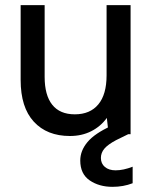

<svg xmlns="http://www.w3.org/2000/svg" viewBox="-20 -520 596 744"><path d="M486 0H401L394 -63Q370 -30 333.5 -11.5Q297 7 251 7Q162 7 111 -48.5Q60 -104 60 -210V-500H153V-222Q153 -151 182.5 -114Q212 -77 270 -77Q329 -77 361 -115.5Q393 -154 393 -228V-500H486ZM291 102Q291 64 319 30.5Q347 -3 411 -32L457 -53L483 -3L430 23Q398 40 384.5 56Q371 72 371 92Q371 114 386.5 127Q402 140 428 140Q458 140 494 126V190Q458 204 416 204Q364 204 327.5 179Q291 154 291 102Z"/></svg>

Font: AF Albert Sans Medium
Style: Regular
Weight: 500
Designer: Andreas Rasmussen
Foundry: a.Foundry
Version: Version 1.300;Glyphs 3.2 (3231)